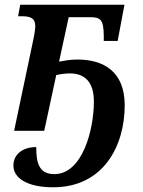

<svg xmlns="http://www.w3.org/2000/svg" viewBox="-20 -556 609 816"><path d="M206 240C419 240 510 65 510 -109C510 -253 419 -303 309 -303C277 -303 253 -298 231 -294L272 -483H362C407 -483 420 -473 421 -406V-382H480L509 -536H66L57 -487H71C112 -487 130 -478 130 -443C130 -435 127 -416 124 -399L40 0H168L219 -237C238 -241 256 -244 277 -244C340 -244 379 -208 379 -124C379 -6 331 184 211 184C145 184 134 135 134 69C80 69 37 97 37 148C37 199 93 240 206 240Z"/></svg>

Font: Noto Serif SemiBold
Style: Italic
Weight: 600
Italic angle: -12°
Designer: Monotype Design Team
Foundry: Monotype Imaging Inc.
Version: Version 2.014